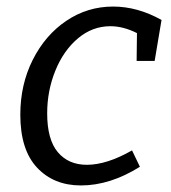

<svg xmlns="http://www.w3.org/2000/svg" viewBox="-20 -557 521 586"><path d="M452 -371H397L398 -456Q356 -477 317 -477Q262 -477 218 -440Q174 -403 149 -341.5Q124 -280 124 -211Q124 -131 156.5 -92.5Q189 -54 245 -54Q306 -54 383 -98L407 -48Q316 9 227 9Q144 9 93 -45.5Q42 -100 42 -207Q42 -299 80 -374.5Q118 -450 182.5 -493.5Q247 -537 325 -537Q400 -537 473 -496Z"/></svg>

Font: Bitter Pro
Style: Italic
Weight: 400
Italic angle: -9°
Designer: Sol Matas, and Bitter project Authors
Foundry: Sol Matas
Version: Version 1.010